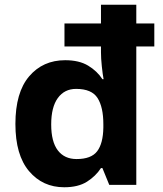

<svg xmlns="http://www.w3.org/2000/svg" viewBox="-20 -780 689 810"><path d="M251 10Q160 10 102.5 -58Q45 -126 45 -257Q45 -390 103 -458Q161 -526 255 -526Q314 -526 352 -503Q390 -480 412 -446H417Q413 -467 409.5 -500.5Q406 -534 406 -559V-584H252V-681H406V-760H555V-681H631V-584H555V0H441L412 -71H406Q384 -37 347 -13.5Q310 10 251 10ZM303 -109Q365 -109 390 -142Q415 -175 416 -242V-256Q416 -328 391.5 -366.5Q367 -405 301 -405Q252 -405 224 -366.5Q196 -328 196 -255Q196 -182 224 -145.5Q252 -109 303 -109Z"/></svg>

Font: Noto Sans Bamum
Style: Bold
Weight: 700
Designer: Monotype Design Team
Foundry: Monotype Imaging Inc.
Version: Version 2.002; ttfautohint (v1.8.4.7-5d5b)